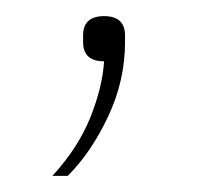

<svg xmlns="http://www.w3.org/2000/svg" viewBox="-20 -71 258 238"><path d="M109 -51Q135 -51 135 -27V-19Q135 29 114 73.5Q93 118 64 147H45Q77 112 92 74.5Q107 37 109 5Q83 5 83 -19V-27Q83 -51 109 -51Z"/></svg>

Font: IBM Plex Sans Condensed Thin
Style: Regular
Weight: 100
Width: 3
Designer: Mike Abbink, Paul van der Laan, Pieter van Rosmalen
Foundry: Bold Monday
Version: Version 1.3